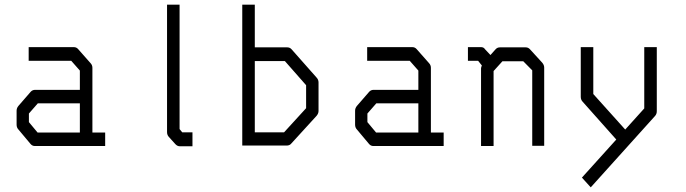

<svg xmlns="http://www.w3.org/2000/svg" viewBox="-20 -679 2956 827"><path d="M324 -108V-234H143L104.5 -190V-153L142 -108ZM378 -108H433V-50H130.5Q119 -50 111.5 -59L59.5 -121Q51.5 -129.5 51.5 -142V-202Q51.5 -213.5 59.5 -223L112.5 -284Q120 -292 131.5 -292H324V-375L287 -417H103.5V-476H298Q309.5 -476 317 -467L370 -407Q378 -398.5 378 -387Z M753.5 -123 765 -109H809V-49H754Q744 -49 735.5 -58L707.5 -89Q699.5 -97.5 699.5 -110V-659H753.5Z M1023.5 -52V-659H1077.5V-475H1217.5Q1229 -475 1236.5 -466L1343.5 -345Q1352 -336 1352 -324V-201Q1352 -190 1343.5 -180L1233 -59Q1226.5 -52 1214 -52ZM1077.5 -109H1203.5L1298.5 -213V-312L1207 -416H1077.5Z M1782 -108V-234H1601L1562.5 -190V-153L1600 -108ZM1836 -108H1891V-50H1588.5Q1577 -50 1569.5 -59L1517.5 -121Q1509.5 -129.5 1509.5 -142V-202Q1509.5 -213.5 1517.5 -223L1570.5 -284Q1578 -292 1589.5 -292H1782V-375L1745 -417H1561.5V-476H1756Q1767.5 -476 1775 -467L1828 -407Q1836 -398.5 1836 -387Z M2092.5 -442 2114 -466Q2121.5 -475 2133 -475H2244.5Q2255 -475 2262.5 -467L2315.5 -409Q2324 -399 2324 -388V-51H2272.5V-376L2234 -415H2144L2106 -373V-50H2052V-385Q2052 -388 2055.5 -397L2039.5 -417H1995.5V-476H2052Q2063.5 -476 2069 -467Z M2634.5 -78 2489.5 -241Q2481.5 -249.5 2481.5 -262V-476H2535.5V-274L2673 -121L2755 -212V-476H2809V-200Q2809 -187.5 2801 -179L2524.5 128L2486.5 86Z"/></svg>

Font: 3270 Nerd Font Mono SemCond
Style: Regular
Weight: 400
Monospace: yes
Version: Version 3.0.1;Nerd Fonts 3.1.1